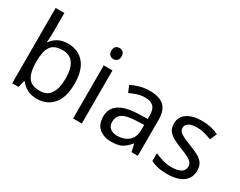

<svg xmlns="http://www.w3.org/2000/svg" viewBox="-92 -1214 2096 1678"><g transform="rotate(30 956.5 -375.0)"><path d="M173 -575Q173 -541 171.5 -511.5Q170 -482 168 -465H173Q196 -499 236 -522Q276 -545 339 -545Q439 -545 499.5 -475.5Q560 -406 560 -268Q560 -130 499 -60Q438 10 339 10Q276 10 236 -13Q196 -36 173 -68H166L148 0H85V-760H173ZM324 -472Q239 -472 206 -423Q173 -374 173 -271V-267Q173 -168 205.5 -115.5Q238 -63 326 -63Q398 -63 433.5 -116Q469 -169 469 -269Q469 -472 324 -472Z M745 -737Q765 -737 780.5 -723.5Q796 -710 796 -681Q796 -653 780.5 -639Q765 -625 745 -625Q723 -625 708 -639Q693 -653 693 -681Q693 -710 708 -723.5Q723 -737 745 -737ZM788 -536V0H700V-536Z M1161 -545Q1259 -545 1306 -502Q1353 -459 1353 -365V0H1289L1272 -76H1268Q1233 -32 1194.5 -11Q1156 10 1088 10Q1015 10 967 -28.5Q919 -67 919 -149Q919 -229 982 -272.5Q1045 -316 1176 -320L1267 -323V-355Q1267 -422 1238 -448Q1209 -474 1156 -474Q1114 -474 1076 -461.5Q1038 -449 1005 -433L978 -499Q1013 -518 1061 -531.5Q1109 -545 1161 -545ZM1187 -259Q1087 -255 1048.5 -227Q1010 -199 1010 -148Q1010 -103 1037.5 -82Q1065 -61 1108 -61Q1176 -61 1221 -98.5Q1266 -136 1266 -214V-262Z M1868 -148Q1868 -70 1810 -30Q1752 10 1654 10Q1598 10 1557.5 1Q1517 -8 1486 -24V-104Q1518 -88 1563.5 -74.5Q1609 -61 1656 -61Q1723 -61 1753 -82.5Q1783 -104 1783 -140Q1783 -160 1772 -176Q1761 -192 1732.5 -208Q1704 -224 1651 -244Q1599 -264 1562 -284Q1525 -304 1505 -332Q1485 -360 1485 -404Q1485 -472 1540.5 -509Q1596 -546 1686 -546Q1735 -546 1777.5 -536.5Q1820 -527 1857 -510L1827 -440Q1793 -454 1756 -464Q1719 -474 1680 -474Q1626 -474 1597.5 -456.5Q1569 -439 1569 -409Q1569 -387 1582 -371.5Q1595 -356 1625.5 -341.5Q1656 -327 1707 -307Q1758 -288 1794 -268Q1830 -248 1849 -219.5Q1868 -191 1868 -148Z"/></g></svg>

Font: Noto Sans Khudawadi
Style: Regular
Weight: 400
Designer: Monotype Design Team
Foundry: Monotype Imaging Inc.
Version: Version 2.003; ttfautohint (v1.8.4.7-5d5b)